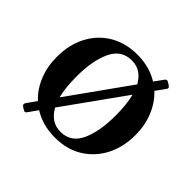

<svg xmlns="http://www.w3.org/2000/svg" viewBox="-132 -644 815 815"><g transform="rotate(45 275.5 -236.0)"><path d="M276 12Q203 12 147 -23L118 18Q111 29 102 23L89 15Q78 7 85 -3L116 -47Q80 -80 60 -129Q40 -178 40 -237Q40 -309 69 -365Q98 -421 151 -453Q204 -485 276 -485Q348 -485 403 -451L432 -491Q434 -495 439 -496.5Q444 -498 448 -495L461 -487Q473 -479 466 -470L435 -427Q471 -393 491 -344.5Q511 -296 511 -237Q511 -165 482 -109Q453 -53 400.5 -20.5Q348 12 276 12ZM276 -22Q338 -22 365.5 -81.5Q393 -141 393 -237Q393 -303 381 -350L187 -79Q202 -52 224 -37Q246 -22 276 -22ZM170 -123 364 -395Q349 -422 327.5 -436.5Q306 -451 276 -451Q214 -451 186 -391.5Q158 -332 158 -237Q158 -170 170 -123Z"/></g></svg>

Font: Zen Antique
Style: Regular
Weight: 400
Designer: Yoshimichi Ohira
Foundry: Positype
Version: Version 1.001